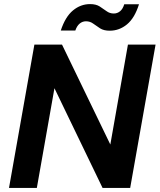

<svg xmlns="http://www.w3.org/2000/svg" viewBox="-20 -918 780 938"><path d="M24 0 148 -700H283L519 -212L605 -700H740L616 0H481L246 -487L160 0ZM277 -769Q299 -836 336.5 -867Q374 -898 420 -898Q449 -898 467 -886.5Q485 -875 500.5 -863.5Q516 -852 536 -852Q553 -852 566.5 -863Q580 -874 587 -897H659Q638 -830 600.5 -799Q563 -768 516 -768Q487 -768 469 -779.5Q451 -791 435.5 -802.5Q420 -814 400 -814Q383 -814 369.5 -803Q356 -792 348 -769Z"/></svg>

Font: DM Sans 17pt
Style: Bold Italic
Weight: 700
Italic angle: -10°
Version: Version 4.004;gftools[0.9.30]